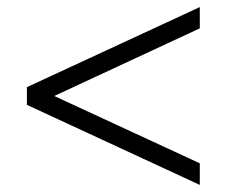

<svg xmlns="http://www.w3.org/2000/svg" viewBox="-20 -555 640 542"><path d="M544 -33 56 -259V-309L544 -535V-475L131 -283V-285L544 -94Z"/></svg>

Font: Nunito Sans 7pt Light
Style: Regular
Weight: 300
Designer: Vernon Adams
Foundry: Vernon Adams
Version: Version 3.101;gftools[0.9.27]